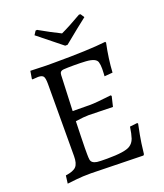

<svg xmlns="http://www.w3.org/2000/svg" viewBox="-153 -939 897 1050"><g transform="rotate(-20 295.5 -414.0)"><path d="M212.9 -141.6V-105Q212.9 -85 214.8 -73.2Q218.3 -51.8 249.5 -46.9Q265.1 -44.9 308.1 -44.9Q411.6 -44.9 441.9 -64.5Q461.9 -77.1 470.7 -101.6Q479 -126 484.9 -167L528.8 -171.9L532.2 -167Q527.3 -142.1 520 -105.5Q512.7 -68.8 504.9 1L500 6.8L196.8 0Q147 0 111.8 3.9Q77.1 7.8 58.1 9.8L64 -36.1Q108.9 -42 125.5 -59.6Q142.1 -77.1 142.1 -120.1L143.1 -540Q143.1 -572.3 136.2 -583Q129.4 -593.8 106 -594.2L84 -592.8Q78.1 -591.8 71.8 -591.8L69.8 -596.2L77.1 -640.1Q146 -637.2 169.4 -637.2H215.8Q414.6 -637.2 516.1 -648.9L519 -643.1Q500.5 -555.7 496.1 -477.1L448.2 -473.1Q448.2 -481 449.2 -488.8L450.2 -516.1Q450.2 -540 445.8 -554.7Q439 -581.1 380.4 -585Q350.1 -586.9 311.5 -586.9Q272.9 -586.9 252.4 -585.4Q231.9 -584 229 -569.8Q227.1 -562 227.1 -547.9L219.2 -354L321.8 -353Q352.5 -353 443.8 -363.8L448.2 -358.9L434.1 -299.8L293.9 -303.2Q266.1 -303.2 216.8 -295.9Q215.8 -254.9 214.4 -210Q212.9 -166 212.9 -141.6ZM310.1 -772.9Q361.8 -796.9 432.1 -837.9L440.9 -836.9L455.1 -814.9Q406.7 -777.8 316.9 -704.1H303.2Q270.5 -731 165 -814.9L179.2 -836.9L188 -837.9Q253.9 -800.3 310.1 -772.9Z"/></g></svg>

Font: Alegreya-Regular
Style: Regular
Weight: 400
Designer: Juan Pablo del Peral
Foundry: Juan Pablo del Peral
Version: Version 1.003